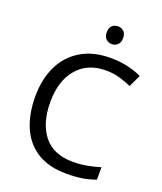

<svg xmlns="http://www.w3.org/2000/svg" viewBox="-165 -1021 962 1137"><g transform="rotate(20 316.0 -452.5)"><path d="M403 -645Q288 -645 222 -568Q156 -491 156 -357Q156 -224 217.5 -146.5Q279 -69 402 -69Q449 -69 491 -77Q533 -85 573 -97V-19Q533 -4 490.5 3Q448 10 389 10Q280 10 207 -35Q134 -80 97.5 -163Q61 -246 61 -358Q61 -466 100.5 -548.5Q140 -631 217 -677.5Q294 -724 404 -724Q459 -724 510 -713Q561 -702 601 -682L565 -606Q532 -621 491.5 -633Q451 -645 403 -645ZM381 -915Q401 -915 416.5 -901.5Q432 -888 432 -859Q432 -831 416.5 -817Q401 -803 381 -803Q359 -803 344 -817Q329 -831 329 -859Q329 -888 344 -901.5Q359 -915 381 -915Z"/></g></svg>

Font: Noto Sans Sora Sompeng
Style: Regular
Weight: 400
Designer: Monotype Design Team. David Williams.
Foundry: Monotype Imaging Inc.
Version: Version 2.101